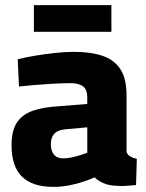

<svg xmlns="http://www.w3.org/2000/svg" viewBox="-20 -716 570 748"><path d="M188 12Q106 12 65.5 -28Q25 -68 25 -150Q25 -208 46.5 -239.5Q68 -271 109 -285Q150 -299 208 -302L320 -311V-337Q320 -367 303.5 -379.5Q287 -392 255 -392Q226 -392 189 -390Q152 -388 116 -385Q80 -382 54 -379L49 -485Q76 -492 113.5 -498.5Q151 -505 192 -509.5Q233 -514 269 -514Q334 -514 379.5 -498.5Q425 -483 449 -446.5Q473 -410 473 -345V-125Q476 -113 487.5 -106.5Q499 -100 513 -97L510 5Q495 6 478 7.5Q461 9 446 8.5Q431 8 421 7Q395 4 376.5 -5.5Q358 -15 349 -25Q333 -18 307 -9Q281 0 250.5 6Q220 12 188 12ZM226 -99Q243 -99 260.5 -103Q278 -107 294 -112Q310 -117 320 -121V-220L232 -212Q204 -209 191 -194.5Q178 -180 178 -154Q178 -129 190 -114Q202 -99 226 -99ZM112 -592V-696H414V-592Z"/></svg>

Font: Cairo Play ExtraBold
Style: Regular
Weight: 800
Version: Version 3.119